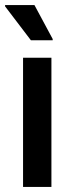

<svg xmlns="http://www.w3.org/2000/svg" viewBox="-26 -738 288 758"><path d="M65 0V-510H177V0ZM96 -579 -6 -713V-718H110L182 -584V-579Z"/></svg>

Font: Saira Semi Condensed Medium
Style: Regular
Weight: 500
Width: 4
Designer: Hector Gatti with collaboration of the Omnibus-Type team
Foundry: Omnibus-Type
Version: Version 1.001; ttfautohint (v1.8)